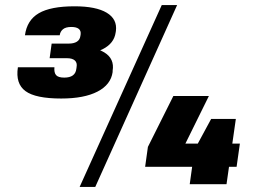

<svg xmlns="http://www.w3.org/2000/svg" viewBox="-20 -731 1018 762"><path d="M223 -340Q121 -340 81 -369.5Q41 -399 51 -464H196Q194 -443 202.5 -433Q211 -423 235 -423Q279 -423 283 -458L284 -465Q287 -482 277 -491Q267 -500 246 -500H177L185 -558H253Q273 -558 285 -565.5Q297 -573 299 -588L300 -594Q302 -609 292.5 -616.5Q283 -624 263 -624Q241 -624 230 -615Q219 -606 217 -591H79Q87 -651 134 -678.5Q181 -706 276 -706Q361 -706 403.5 -680.5Q446 -655 440 -608L439 -602Q433 -559 388 -536Q343 -513 268 -513L273 -548Q353 -548 394 -523Q435 -498 427 -450V-445Q420 -395 367 -367.5Q314 -340 223 -340ZM622 -711H683L358 11H296ZM567 -148 668 -350H809L697 -123L632 -161H932L919 -69H556ZM752 -137 818 -259H916L879 0H733Z"/></svg>

Font: Pathway Extreme 28pt ExtraBold
Style: Italic
Weight: 800
Italic angle: -8°
Designer: Eduardo Rodriguez Tunni
Foundry: Eduardo Rodriguez Tunni
Version: Version 1.001;gftools[0.9.26]